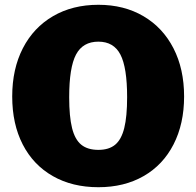

<svg xmlns="http://www.w3.org/2000/svg" viewBox="-20 -772 820 802"><path d="M31 -369Q31 -484 75.5 -570.5Q120 -657 201.5 -704.5Q283 -752 391 -752Q498 -752 579 -704.5Q660 -657 704.5 -570.5Q749 -484 749 -369Q749 -255 705 -169Q661 -83 580 -36.5Q499 10 391 10Q282 10 200.5 -36.5Q119 -83 75 -168.5Q31 -254 31 -369ZM511 -366Q511 -490 483 -544Q455 -598 391 -598Q326 -598 297.5 -544Q269 -490 269 -366Q269 -285 281 -237Q293 -189 319.5 -167.5Q346 -146 391 -146Q435 -146 461 -167.5Q487 -189 499 -237Q511 -285 511 -366Z"/></svg>

Font: Libre Franklin Black
Style: Regular
Weight: 900
Designer: Pablo Impallari, Rodrigo Fuenzalida
Foundry: Impallari Type
Version: Version 1.002; ttfautohint (v1.5)